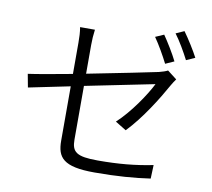

<svg xmlns="http://www.w3.org/2000/svg" viewBox="-91 -934 1181 1070"><g transform="rotate(10 500.0 -399.5)"><path d="M760 -792 712 -771C739 -733 773 -673 793 -633L842 -655C822 -696 785 -756 760 -792ZM868 -831 821 -810C849 -773 882 -716 904 -673L953 -695C934 -732 895 -794 868 -831ZM869 -558 816 -599C805 -593 787 -587 767 -582C726 -573 543 -536 369 -502V-665C369 -693 371 -724 375 -752H291C296 -724 297 -694 297 -665V-488C190 -468 94 -451 49 -445L63 -370L297 -418V-111C297 -16 332 32 510 32C638 32 735 24 825 11L828 -66C729 -46 635 -37 517 -37C396 -37 369 -59 369 -129V-433L760 -512C730 -451 655 -338 579 -268L641 -230C723 -315 799 -438 845 -521C852 -533 862 -549 869 -558Z"/></g></svg>

Font: Noto Sans KR DemiLight
Style: Regular
Weight: 350
Designer: Ryoko NISHIZUKA 西塚涼子 (kana, bopomofo & ideographs); Paul D. Hunt (Latin, Greek & Cyrillic); Sandoll Communications 산돌커뮤니
Foundry: Adobe
Version: Version 2.004;hotconv 1.0.118;makeotfexe 2.5.65603